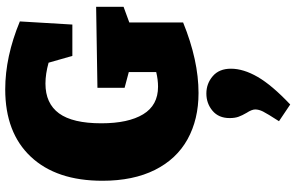

<svg xmlns="http://www.w3.org/2000/svg" viewBox="-218 -547 1131 735"><g transform="rotate(-90 347.5 -179.5)"><path d="M689 -377V-272L629 -250V-44Q484 15 359 15Q258 15 182 -27Q106 -69 64.5 -152Q23 -235 23 -353Q23 -529 115 -627Q207 -725 373 -725Q498 -725 633 -669L621 -468H501L475 -559Q432 -571 395 -571Q319 -571 281 -519Q243 -467 243 -357Q243 -254 277.5 -197Q312 -140 383 -140Q410 -140 439 -147V-252L379 -268V-372ZM251 323Q280 278 288 262Q296 246 296 232Q296 219 283 199Q273 182 268 168Q263 154 263 134Q263 92 291 68.5Q319 45 357 45Q395 45 423.5 69.5Q452 94 452 139Q452 187 420.5 241.5Q389 296 315 366Z"/></g></svg>

Font: Bitter Pro Black
Style: Regular
Weight: 900
Designer: Sol Matas, and Bitter project Authors
Foundry: Sol Matas
Version: Version 1.010